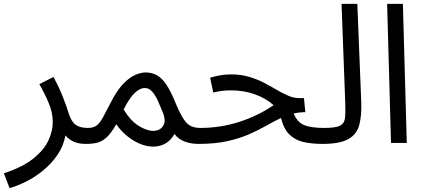

<svg xmlns="http://www.w3.org/2000/svg" viewBox="-45 -734 2174 986"><path d="M4 232 -25 156Q72 124 126.5 80Q181 36 203.5 -12.5Q226 -61 226 -107Q226 -156 204.5 -206.5Q183 -257 157 -302L230 -339Q258 -286 277.5 -237Q297 -188 308 -151Q322 -108 344.5 -92.5Q367 -77 406 -77Q427 -77 436.5 -65.5Q446 -54 446 -38Q446 -22 432 -8.5Q418 5 396 5Q358 5 332.5 -7Q307 -19 291 -39Q281 17 249 63Q217 109 174 143.5Q131 178 86 200Q41 222 4 232Z M396 5 406 -77Q434 -77 450.5 -89Q467 -101 482.5 -129Q498 -157 522 -204Q554 -268 586.5 -302Q619 -336 649 -349Q679 -362 702 -362Q735 -362 761 -347.5Q787 -333 810 -298.5Q833 -264 857 -204Q880 -149 898.5 -121.5Q917 -94 937.5 -85.5Q958 -77 984 -77Q1005 -77 1014.5 -65.5Q1024 -54 1024 -38Q1024 -22 1010 -8.5Q996 5 974 5Q935 5 902.5 -7.5Q870 -20 851 -46Q832 -12 803.5 3.5Q775 19 742 19Q693 19 640.5 -12.5Q588 -44 552 -96Q526 -50 502.5 -28.5Q479 -7 454 -1Q429 5 396 5ZM590 -172Q624 -115 666 -88.5Q708 -62 741 -62Q776 -62 792.5 -87Q809 -112 791 -157Q779 -187 766 -216Q753 -245 736 -264Q719 -283 696 -282Q674 -281 648 -258Q622 -235 590 -172Z M974 5 983 -77Q1087 -77 1183.5 -108Q1280 -139 1360 -194Q1321 -229 1264.5 -249.5Q1208 -270 1140 -270Q1115 -270 1096 -267.5Q1077 -265 1050 -259L1034 -335Q1090 -352 1140 -352Q1192 -352 1234 -339.5Q1276 -327 1310.5 -309Q1345 -291 1375.5 -273Q1406 -255 1435 -242.5Q1464 -230 1495 -230H1516L1523 -158Q1492 -158 1463 -151Q1482 -106 1517 -91.5Q1552 -77 1621 -77Q1642 -77 1651.5 -65.5Q1661 -54 1661 -38Q1661 -22 1647 -8.5Q1633 5 1611 5Q1557 5 1514.5 -4.5Q1472 -14 1442 -42.5Q1412 -71 1398 -128Q1360 -110 1320.5 -87.5Q1281 -65 1233 -44Q1185 -23 1122 -9Q1059 5 974 5Z M1611 5 1620 -77Q1677 -77 1700 -88Q1723 -99 1726.5 -127Q1730 -155 1728 -205L1709 -714H1790L1810 -214Q1813 -143 1800.5 -94Q1788 -45 1744.5 -20Q1701 5 1611 5Z M1963 0 1943 -714H2024L2044 0Z"/></svg>

Font: Noto Sans Living
Style: Regular
Weight: 400
Designer: Monotype Design Team
Foundry: Monotype Imaging Inc.
Version: Version 2.013; ttfautohint (v1.8.4.7-5d5b)